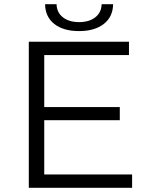

<svg xmlns="http://www.w3.org/2000/svg" viewBox="-20 -900 699 920"><path d="M192 -64H613V0H118V-700H598V-636H192V-387H554V-324H192ZM359 -751Q284 -751 240.5 -785Q197 -819 196 -880H251Q252 -840 281.5 -817Q311 -794 359 -794Q407 -794 436.5 -817Q466 -840 467 -880H522Q521 -819 477 -785Q433 -751 359 -751Z"/></svg>

Font: Modern
Style: Small
Weight: 400
Designer: Julieta Ulanovsky
Foundry: Julieta Ulanovsky
Version: Version 8.000